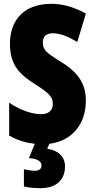

<svg xmlns="http://www.w3.org/2000/svg" viewBox="-20 -744 494 1004"><path d="M320 126C320 76 285 42 227 34L238 8C356 -6 429 -95 429 -217C429 -312 383 -369 297 -422C216 -471 204 -486 204 -524C204 -550 219 -570 256 -570C292 -570 334 -555 384 -524L429 -673C368 -707 308 -724 249 -724C108 -724 32 -642 32 -515C32 -401 85 -353 169 -300C247 -251 256 -231 256 -200C256 -169 237 -147 195 -147C146 -147 84 -169 28 -207V-35C74 -9 117 3 162 8L131 83C172 85 197 98 197 121C197 140 184 149 160 149C145 149 127 146 105 141V231C130 237 159 240 192 240C275 240 320 196 320 126Z"/></svg>

Font: Noto Sans Armenian ExtraCondensed Black
Style: Regular
Weight: 900
Width: 2
Designer: Monotype Design Team
Foundry: Monotype Imaging Inc.
Version: Version 2.008